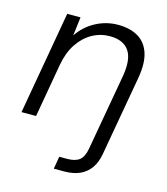

<svg xmlns="http://www.w3.org/2000/svg" viewBox="-109 -593 776 892"><g transform="rotate(15 279.5 -146.5)"><path d="M20 0 107 -496H171L160 -408H161Q193 -455 243 -481.5Q293 -508 349 -508Q407 -508 446 -485Q485 -462 500.5 -414.5Q516 -367 503 -293L436 86Q429 130 409 158.5Q389 187 357.5 201Q326 215 282 215H233L243 155H281Q320 155 340 139Q360 123 367 83L432 -285Q446 -367 418.5 -407Q391 -447 326 -447Q281 -447 241.5 -425Q202 -403 174 -361Q146 -319 135 -257L90 0Z"/></g></svg>

Font: DM Sans 28pt Light
Style: Italic
Weight: 300
Italic angle: -10°
Version: Version 4.004;gftools[0.9.30]